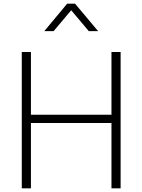

<svg xmlns="http://www.w3.org/2000/svg" viewBox="-20 -1029 778 1049"><path d="M99 0H149V-357H589V0H639V-745H589V-402H149V-745H99ZM222 -859H273L369 -973L465 -859H516L390 -1009H347Z"/></svg>

Font: Mluvka ExtraLight
Style: Regular
Weight: 200
Designer: Modified by Jiří Krblich, Original typeface by Gumpita Rahayu
Foundry: Gumpita Rahayu & Jiří Krblich
Version: Version 2.000;Glyphs 3.1.1 (3134)